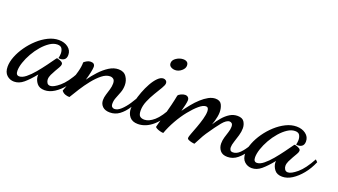

<svg xmlns="http://www.w3.org/2000/svg" viewBox="-78 -923 2421 1374"><g transform="rotate(20 1132.0 -235.5)"><path d="M53 47Q21 47 -2.5 25.5Q-26 4 -26 -39Q-26 -75 -10 -116Q6 -157 34 -197Q62 -237 98 -270Q134 -303 174.5 -323Q215 -343 255 -343Q297 -343 325.5 -321.5Q354 -300 354 -265Q354 -238 337 -227Q320 -216 295 -220Q297 -228 298.5 -237.5Q300 -247 300 -256Q300 -277 291 -293Q282 -309 256 -309Q228 -309 199 -290Q170 -271 143 -240Q116 -209 95 -172Q74 -135 62 -99Q50 -63 50 -35Q50 -1 75 -1Q98 -1 125.5 -23Q153 -45 181.5 -79Q210 -113 236 -148.5Q262 -184 281 -211Q285 -216 288 -216Q293 -215 304 -211.5Q315 -208 324 -202Q333 -196 333 -186Q333 -176 324 -160.5Q315 -145 304 -126Q293 -107 284 -88Q275 -69 275 -51Q275 -38 282.5 -25.5Q290 -13 307 -13Q332 -13 375.5 -49.5Q419 -86 464 -169L480 -153Q457 -99 423.5 -58Q390 -17 353 6.5Q316 30 279 30Q239 30 220 5.5Q201 -19 199 -48Q199 -51 199.5 -54.5Q200 -58 200 -61Q159 -10 125 18.5Q91 47 53 47Z M773 20Q736 20 716.5 1Q697 -18 697 -47Q697 -68 704 -90.5Q711 -113 718 -136.5Q725 -160 725 -182Q725 -206 714 -215Q703 -224 688 -224Q658 -224 626.5 -199Q595 -174 565 -136.5Q535 -99 509 -58Q483 -17 464 15Q446 15 430 9Q414 3 403 -12Q404 -17 414.5 -42.5Q425 -68 438 -104.5Q451 -141 461.5 -180Q472 -219 472 -252Q479 -259 493 -267Q507 -275 522 -275Q554 -275 554 -246Q554 -233 548 -204.5Q542 -176 532 -142Q558 -179 590 -213.5Q622 -248 657 -270Q692 -292 728 -292Q769 -292 788.5 -263.5Q808 -235 808 -200Q808 -170 798 -143.5Q788 -117 778.5 -93.5Q769 -70 769 -47Q769 -30 776.5 -22.5Q784 -15 795 -15Q819 -15 844.5 -38.5Q870 -62 893.5 -97.5Q917 -133 935 -169L950 -156Q929 -107 903 -67Q877 -27 845 -3.5Q813 20 773 20Z M989 29Q947 29 926 3.5Q905 -22 905 -59Q905 -82 913 -117Q921 -152 935.5 -190.5Q950 -229 969 -263Q988 -297 1009.5 -318.5Q1031 -340 1052 -340Q1063 -340 1071.5 -333Q1080 -326 1080 -313Q1080 -300 1064.5 -274Q1049 -248 1028 -213.5Q1007 -179 991.5 -142Q976 -105 976 -71Q976 -38 988 -27Q1000 -16 1023 -16Q1057 -16 1096.5 -50Q1136 -84 1179 -169L1192 -155Q1159 -67 1104.5 -19Q1050 29 989 29ZM1108 -425Q1090 -425 1075.5 -434Q1061 -443 1061 -461Q1061 -485 1086.5 -501.5Q1112 -518 1139 -518Q1156 -518 1167 -510Q1178 -502 1178 -483Q1178 -462 1156 -443.5Q1134 -425 1108 -425Z M1672 31Q1634 31 1616 8.5Q1598 -14 1598 -45Q1598 -69 1605 -92.5Q1612 -116 1619.5 -139Q1627 -162 1627 -181Q1627 -199 1619.5 -206Q1612 -213 1602 -213Q1578 -213 1548 -176.5Q1518 -140 1472 -72Q1456 -48 1443 -22Q1430 4 1419 23Q1411 23 1397 20Q1383 17 1372.5 12Q1362 7 1362 -1Q1362 -10 1372 -36Q1382 -62 1395 -97Q1408 -132 1417.5 -166.5Q1427 -201 1427 -225Q1427 -240 1422 -248.5Q1417 -257 1405 -257Q1384 -257 1354 -231.5Q1324 -206 1291 -165Q1258 -124 1229.5 -73.5Q1201 -23 1183 27Q1172 27 1157 23Q1142 19 1131 13Q1120 7 1120 2Q1120 -1 1128 -29Q1136 -57 1147.5 -98Q1159 -139 1169.5 -182Q1180 -225 1186 -258Q1190 -267 1207 -275Q1224 -283 1238 -283Q1252 -283 1260.5 -275Q1269 -267 1269 -253Q1269 -242 1264 -218.5Q1259 -195 1251 -166Q1272 -196 1296 -225.5Q1320 -255 1346.5 -279Q1373 -303 1399.5 -317.5Q1426 -332 1452 -332Q1487 -332 1499.5 -307Q1512 -282 1512 -251Q1512 -234 1508.5 -216Q1505 -198 1500.5 -182Q1496 -166 1490 -150Q1509 -181 1533 -209Q1557 -237 1584 -253.5Q1611 -270 1642 -270Q1679 -270 1693 -248Q1707 -226 1707 -199Q1707 -173 1698.5 -143.5Q1690 -114 1681 -87.5Q1672 -61 1672 -42Q1672 -31 1677.5 -22Q1683 -13 1699 -13Q1726 -13 1751 -38Q1776 -63 1797 -99.5Q1818 -136 1833 -169L1848 -151Q1832 -109 1807 -67Q1782 -25 1748 3Q1714 31 1672 31Z M1863 47Q1831 47 1807.5 25.5Q1784 4 1784 -39Q1784 -75 1800 -116Q1816 -157 1844 -197Q1872 -237 1908 -270Q1944 -303 1984.5 -323Q2025 -343 2065 -343Q2107 -343 2135.5 -321.5Q2164 -300 2164 -265Q2164 -238 2147 -227Q2130 -216 2105 -220Q2107 -228 2108.5 -237.5Q2110 -247 2110 -256Q2110 -277 2101 -293Q2092 -309 2066 -309Q2038 -309 2009 -290Q1980 -271 1953 -240Q1926 -209 1905 -172Q1884 -135 1872 -99Q1860 -63 1860 -35Q1860 -1 1885 -1Q1908 -1 1935.5 -23Q1963 -45 1991.5 -79Q2020 -113 2046 -148.5Q2072 -184 2091 -211Q2095 -216 2098 -216Q2103 -215 2114 -211.5Q2125 -208 2134 -202Q2143 -196 2143 -186Q2143 -176 2134 -160.5Q2125 -145 2114 -126Q2103 -107 2094 -88Q2085 -69 2085 -51Q2085 -38 2092.5 -25.5Q2100 -13 2117 -13Q2142 -13 2185.5 -49.5Q2229 -86 2274 -169L2290 -153Q2267 -99 2233.5 -58Q2200 -17 2163 6.5Q2126 30 2089 30Q2049 30 2030 5.5Q2011 -19 2009 -48Q2009 -51 2009.5 -54.5Q2010 -58 2010 -61Q1969 -10 1935 18.5Q1901 47 1863 47Z"/></g></svg>

Font: Dancing Script SemiBold
Style: Regular
Weight: 600
Designer: Pablo Impallari
Foundry: Pablo Impallari
Version: Version 2.001